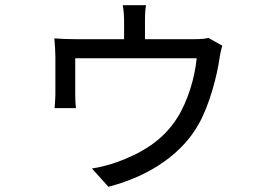

<svg xmlns="http://www.w3.org/2000/svg" viewBox="-20 -641 1040 735"><path d="M778 -496C768 -493 751 -491 722 -491H535V-562C535 -578 535 -597 539 -621H450C454 -597 455 -578 455 -562V-491H272C244 -491 211 -492 188 -494C190 -476 192 -442 192 -424V-279C192 -263 190 -241 189 -227H271C269 -239 268 -261 268 -275V-418H733C726 -346 700 -255 658 -189C601 -99 515 -52 427 -20C405 -12 362 0 332 4L395 74C565 30 682 -61 740 -165C784 -242 811 -355 820 -415C822 -431 827 -454 831 -466Z"/></svg>

Font: Noto Sans T Chinese Regular
Style: Regular
Weight: 400
Designer: Ryoko NISHIZUKA (kana & ideographs); Paul D. Hunt (Latin, Greek & Cyrillic); Wenlong ZHANG (bopomofo); Sandoll Communica
Foundry: Adobe Systems Incorporated
Version: Version 1.000;PS 1;hotconv 1.0.78;makeotf.lib2.5.61930